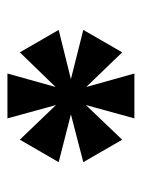

<svg xmlns="http://www.w3.org/2000/svg" viewBox="47 -847 380 514"><g transform="rotate(90 237.0 -590.0)"><path d="M176.8 -419.9 212.9 -548.8 120.1 -453.1 60.1 -557.1 191.9 -589.8 60.1 -623 120.1 -727.1 212.9 -630.9 176.8 -759.8H296.9L261.2 -629.9L354 -727.1L414.1 -623L286.1 -589.8L414.1 -557.1L354 -453.1L261.2 -549.8L296.9 -419.9Z"/></g></svg>

Font: Gully
Style: Bold
Weight: 700
Designer: jaikishan Patel
Foundry: MagicType
Version: Version 1.000;Glyphs 3.2 (3242)